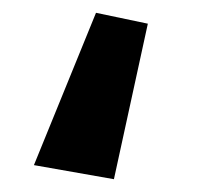

<svg xmlns="http://www.w3.org/2000/svg" viewBox="-20 -166 344 300"><path d="M130 -146 33 92 158 114 211 -129Z"/></svg>

Font: Cheyenne Sans
Style: Bold
Weight: 700
Designer: The Public Sans project authors (U.S. Web Design System), Libre Franklin designed by Pablo Impallari and Rodrigo Fuenzal
Foundry: The Cheyenne Sans Project Authors
Version: Version 2.007